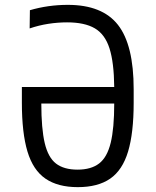

<svg xmlns="http://www.w3.org/2000/svg" viewBox="-20 -760 640 790"><path d="M300 10Q218 10 167 -25Q116 -60 93 -136.5Q70 -213 70 -337V-402H450Q449 -503 430.5 -561Q412 -619 370 -643.5Q328 -668 256 -668Q218 -668 179 -662Q140 -656 102 -643L103 -718Q178 -740 259 -740Q401 -740 465.5 -657.5Q530 -575 530 -393V-337Q530 -213 507 -136.5Q484 -60 433.5 -25Q383 10 300 10ZM450 -334H150Q150 -231 164 -171.5Q178 -112 210.5 -87Q243 -62 299 -62Q355 -62 388 -87.5Q421 -113 435.5 -172.5Q450 -232 450 -334Z"/></svg>

Font: M PLUS Code Latin 60
Style: Regular
Weight: 400
Width: 7
Monospace: yes
Designer: Coji Morishita
Foundry: UNDERFOREST DESIGN
Version: Version 1.005; ttfautohint (v1.8.3)